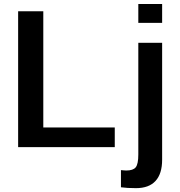

<svg xmlns="http://www.w3.org/2000/svg" viewBox="-20 -745 910 972"><path d="M561 -99.6V0H71.8V-688H199.2V-99.6ZM800.8 -724.6V-629.4H680.2V-724.6ZM668.5 207.5Q623.5 207.5 592.3 203.1V116.2Q599.1 116.7 605.7 117.4Q612.3 118.2 619.1 118.2Q653.8 118.2 667 102.1Q680.2 85.9 680.2 37.1V-528.3H800.8V63.5Q800.8 134.8 767.3 171.1Q733.9 207.5 668.5 207.5Z"/></svg>

Font: Arimo SemiBold
Style: Regular
Weight: 600
Designer: Steve Matteson
Foundry: Monotype Imaging Inc.
Version: Version 1.33